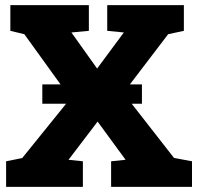

<svg xmlns="http://www.w3.org/2000/svg" viewBox="-20 -731 775 751"><path d="M3.9 0V-100.1L66.9 -112.8L255.9 -346.7L75.2 -597.2L20.5 -610.4V-710.9H327.6V-610.4L259.3 -604L359.9 -462.9L464.4 -604L399.4 -610.4V-710.9H699.2V-610.4L637.7 -597.2L462.4 -367.2L660.6 -113.3L731 -100.1V0H414.6V-100.1L471.2 -106L361.8 -255.4L248 -106L304.2 -100.1V0ZM145.5 -325.2V-400.9H535.2V-325.2Z"/></svg>

Font: Roboto Slab LO Black
Style: Regular
Weight: 900
Designer: Google
Version: Version 2.000